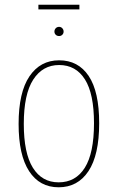

<svg xmlns="http://www.w3.org/2000/svg" viewBox="-20 -785 500 815"><path d="M401 -262Q401 -127 355.5 -58.5Q310 10 229 10Q148 10 103.5 -58.5Q59 -127 59 -259Q59 -393 105 -461Q151 -529 231 -529Q312 -529 356.5 -462.5Q401 -396 401 -262ZM81 -259Q81 -135 119.5 -73Q158 -11 229 -11Q301 -11 340 -73Q379 -135 379 -262Q379 -387 340.5 -448Q302 -509 231 -509Q161 -509 121 -447Q81 -385 81 -259ZM250 -651Q250 -643 244.5 -637.5Q239 -632 231 -632Q222 -632 216.5 -637.5Q211 -643 211 -651Q211 -659 216.5 -665Q222 -671 231 -671Q239 -671 244.5 -665Q250 -659 250 -651ZM317 -745H143V-765H317Z"/></svg>

Font: Fira Sans Extra Condensed Thin
Style: Regular
Weight: 250
Width: 1
Designer: Carrois Corporate & Edenspiekermann AG
Foundry: Carrois Corporate GbR & Edenspiekermann AG
Version: Version 4.203